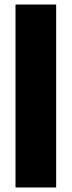

<svg xmlns="http://www.w3.org/2000/svg" viewBox="-20 -828 316 848"><path d="M48.5 0V-808H228V0Z"/></svg>

Font: Encode Sans SmCnd XBd
Style: Regular
Weight: 800
Width: 4
Designer: Multiple Designers
Foundry: Impallari Type
Version: Version 3.002; ttfautohint (v1.8.3) -l 8 -r 50 -G 200 -x 14 